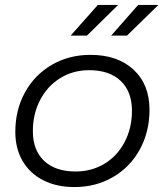

<svg xmlns="http://www.w3.org/2000/svg" viewBox="-20 -752 667 777"><path d="M42 -218Q42 -307 81 -378Q120 -449 189.5 -489.5Q259 -530 346 -530Q456 -530 520.5 -470Q585 -410 585 -308Q585 -219 546 -147.5Q507 -76 437.5 -35.5Q368 5 281 5Q209 5 155 -22.5Q101 -50 71.5 -100.5Q42 -151 42 -218ZM514 -304Q514 -381 468.5 -424.5Q423 -468 341 -468Q276 -468 224 -436Q172 -404 142.5 -347.5Q113 -291 113 -221Q113 -144 158.5 -101Q204 -58 286 -58Q351 -58 403 -89.5Q455 -121 484.5 -177.5Q514 -234 514 -304ZM376 -732H458L332 -608H266ZM539 -732H621L494 -608H430Z"/></svg>

Font: Montserrat Alternates
Style: Italic
Weight: 400
Italic angle: -11.3°
Designer: Julieta Ulanovsky
Foundry: Julieta Ulanovsky
Version: Version 7.200